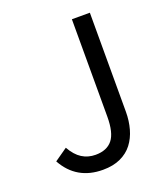

<svg xmlns="http://www.w3.org/2000/svg" viewBox="-125 -744 731 843"><g transform="rotate(-20 240.0 -322.0)"><path d="M212 12Q89 12 31 -93L91 -135Q113 -96 141 -78.5Q169 -61 204 -61Q257 -61 283 -93.5Q309 -126 309 -201V-656H393V-193Q393 -151 382.5 -113.5Q372 -76 350.5 -48Q329 -20 294.5 -4Q260 12 212 12Z"/></g></svg>

Font: Pinyin1712
Style: Regular
Weight: 400
Version: Version 1